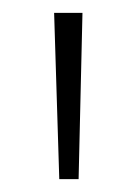

<svg xmlns="http://www.w3.org/2000/svg" viewBox="-20 -734 211 298"><path d="M108 -714H64L72 -456H102Z"/></svg>

Font: Noto Sans Georgian ExtraCondensed ExtraLight
Style: Regular
Weight: 200
Width: 2
Designer: Monotype Design Team, Akaki Razmadze
Foundry: Google LLC
Version: Version 2.005